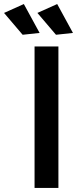

<svg xmlns="http://www.w3.org/2000/svg" viewBox="-79 -930 401 950"><path d="M92 -700H210V0H92ZM204 -910 282 -767 198 -758 106 -866ZM39 -910 117 -767 33 -758 -59 -866Z"/></svg>

Font: Argentum Sans
Style: Regular
Weight: 400
Designer: Julieta Ulanovsky, Owen Earl, Chris M. Simpson, Rasmus Andersson, Cristiano Sobral
Foundry: The Argentum Sans Project Authors
Version: Version 3.135; ttfautohint (v1.8.4.7-5d5b-dirty)